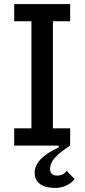

<svg xmlns="http://www.w3.org/2000/svg" viewBox="-20 -718 417 947"><path d="M50 -85H135V-613H50V-698H326V-613H241V-85H326V0Q271 36 249 62Q227 88 227 115Q227 148 262 148Q291 148 309 125L348 165Q333 185 307 197Q281 209 253 209Q203 209 177 189.5Q151 170 151 134Q151 98 181.5 66.5Q212 35 270 9L269 0H50Z"/></svg>

Font: IBM Plex Sans Condensed Medium
Style: Regular
Weight: 500
Width: 3
Designer: Mike Abbink, Paul van der Laan, Pieter van Rosmalen
Foundry: Bold Monday
Version: Version 1.3